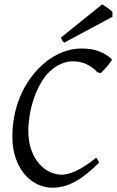

<svg xmlns="http://www.w3.org/2000/svg" viewBox="-20 -854 540 887"><path d="M496.1 -581.1Q498 -578.6 492.7 -570.3Q487.3 -562 478.8 -551.8Q470.2 -541.5 460.7 -531.5Q451.2 -521.5 444.8 -516.1L430.2 -520Q410.2 -542 381.6 -556.4Q353 -570.8 313 -570.8Q293.5 -570.8 269 -561.5Q244.6 -552.2 225.1 -537.1Q194.3 -513.2 172.6 -477.1Q150.9 -440.9 137.2 -401.1Q123.5 -361.3 117.2 -322Q110.8 -282.7 110.8 -252Q110.8 -198.7 125.2 -159.9Q139.6 -121.1 162.4 -95.9Q185.1 -70.8 212.2 -58.8Q239.3 -46.9 265.1 -46.9Q292.5 -46.9 330.8 -64.2Q369.1 -81.5 423.8 -125Q426.3 -124 428.2 -120.8Q430.2 -117.7 432.1 -114.3Q434.1 -110.8 435.5 -107.7Q437 -104.5 438 -103Q404.8 -69.8 375.7 -47.4Q346.7 -24.9 320.3 -11.5Q293.9 2 270 7.6Q246.1 13.2 223.1 13.2Q186.5 13.2 152.8 -2.7Q119.1 -18.6 93.5 -48.8Q67.9 -79.1 52.5 -123.3Q37.1 -167.5 37.1 -224.1Q37.1 -270 46.1 -317.6Q55.2 -365.2 74.2 -410.4Q93.3 -455.6 123 -496.3Q152.8 -537.1 193.8 -569.8Q229.5 -597.7 270.8 -613.8Q312 -629.9 357.9 -629.9Q406.2 -629.9 440.4 -615.7Q474.6 -601.6 496.1 -581.1ZM499.5 -776.4 277.3 -657.2Q270.5 -661.6 268.1 -666Q265.6 -670.4 261.2 -680.2L452.1 -834L463.4 -826.7Q469.7 -822.3 476.8 -817.4Q483.9 -812.5 490.2 -807.6Q496.6 -802.7 499.5 -799.3Z"/></svg>

Font: Gentium Plus Afr
Style: Italic
Weight: 400
Italic angle: -8°
Designer: J. Victor Gaultney, Annie Olsen, Iska Routamaa, Becca Hirsbrunner
Foundry: SIL International
Version: Version 5.000